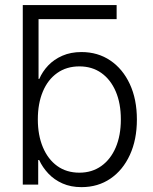

<svg xmlns="http://www.w3.org/2000/svg" viewBox="-20 -748 618 778"><path d="M105.5 -670.4 72.3 -727.5H452.6V-670.4ZM310.1 10.3Q267.1 10.3 233.4 -4.6Q199.7 -19.5 176 -44.7Q152.3 -69.8 138.7 -99.6H134.8V0H72.3V-727.5H136.2V-428.2H139.2Q151.9 -458 175.3 -482.7Q198.7 -507.3 232.7 -522.2Q266.6 -537.1 310.1 -537.1Q376.5 -537.1 427 -502.9Q477.5 -468.8 506.1 -407.2Q534.7 -345.7 534.7 -263.7Q534.7 -182.1 506.3 -120.4Q478 -58.6 427.5 -24.2Q377 10.3 310.1 10.3ZM301.8 -48.3Q352.5 -48.3 390.4 -75.2Q428.2 -102.1 449 -150.6Q469.7 -199.2 469.7 -264.2Q469.7 -329.1 449 -377.4Q428.2 -425.8 390.6 -452.4Q353 -479 301.8 -479Q249.5 -479 211.7 -452.1Q173.8 -425.3 153.6 -377Q133.3 -328.6 133.3 -264.2Q133.3 -200.2 153.8 -151.4Q174.3 -102.5 211.9 -75.4Q249.5 -48.3 301.8 -48.3Z"/></svg>

Font: Inter 24pt Light
Style: Regular
Weight: 300
Designer: Rasmus Andersson
Foundry: rsms
Version: Version 4.001;git-66647c0bb